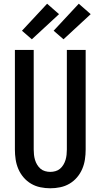

<svg xmlns="http://www.w3.org/2000/svg" viewBox="-20 -1003 540 1031"><path d="M250 8Q223 8 196.5 2.5Q170 -3 147 -16.5Q124 -30 106.5 -50.5Q89 -71 78.5 -95.5Q68 -120 64 -146.5Q60 -173 60 -200V-735H161V-200Q161 -186 162.5 -172Q164 -158 168 -144.5Q172 -131 179.5 -118.5Q187 -106 197.5 -97Q208 -88 222 -84Q236 -80 250 -80Q264 -80 278 -84Q292 -88 302.5 -97Q313 -106 320.5 -118.5Q328 -131 332 -144.5Q336 -158 337.5 -172Q339 -186 339 -200V-735H440V-200Q440 -173 436 -146.5Q432 -120 421.5 -95.5Q411 -71 393.5 -50.5Q376 -30 353 -16.5Q330 -3 303.5 2.5Q277 8 250 8ZM321 -792 268 -838 403 -983 467 -927ZM151 -792 98 -838 233 -983 297 -927Z"/></svg>

Font: Iosevka SS18 Semibold
Style: Regular
Weight: 600
Monospace: yes
Designer: Belleve Invis
Foundry: Belleve Invis
Version: Version 25.1.1; ttfautohint (v1.8.4)